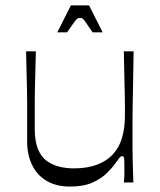

<svg xmlns="http://www.w3.org/2000/svg" viewBox="-20 -672 588 707"><path d="M238 15Q188 15 152.5 -5.5Q117 -26 98.5 -64Q80 -102 80 -150Q80 -195 80 -227Q80 -259 80 -285Q80 -311 79.5 -338Q79 -365 78 -399Q77 -433 76 -483H112Q111 -434 110 -401Q109 -368 108.5 -343.5Q108 -319 108 -298Q108 -277 108 -253.5Q108 -230 108 -196Q108 -153 119.5 -124Q131 -95 151.5 -80Q172 -65 197.5 -58.5Q223 -52 252 -52Q301 -52 337 -65.5Q373 -79 396 -104Q419 -129 429.5 -165Q440 -201 440 -244Q440 -268 440 -285.5Q440 -303 439.5 -325.5Q439 -348 438 -385Q437 -422 436 -483H472Q471 -411 470 -363.5Q469 -316 468.5 -285.5Q468 -255 468 -235Q468 -215 468 -199.5Q468 -184 468 -166Q468 -142 468 -124Q468 -106 468.5 -89Q469 -72 469.5 -51Q470 -30 471 0H436Q438 -17 438 -30Q438 -43 438 -53Q438 -80 437 -88.5Q436 -97 430 -97Q425 -97 421 -92.5Q417 -88 405 -71Q395 -56 374.5 -35.5Q354 -15 321 0Q288 15 238 15ZM191 -553 241 -652H308L358 -553H321Q303 -579 295.5 -590Q288 -601 284.5 -603.5Q281 -606 274 -606Q269 -606 265 -603.5Q261 -601 253 -590Q245 -579 227 -553Z"/></svg>

Font: Ojuju ExtraLight
Style: Regular
Weight: 400
Version: Version 1.000